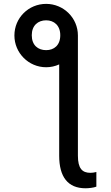

<svg xmlns="http://www.w3.org/2000/svg" viewBox="-20 -781 580 1005"><path d="M55.4 -595.2C55.4 -504.3 129.3 -429 221.6 -429C245.7 -429 268.8 -434.3 289.8 -443.9V34.1C289.8 144.9 335.2 204.5 427.6 204.5C444.6 204.5 470.2 201.7 484.4 196V119.3C474.4 122.2 461.6 123.6 453.1 123.6C410.5 123.6 387.8 100.9 387.8 34.1V-595.2C387.8 -687.5 312.5 -760.7 221.6 -760.7C129.3 -760.7 55.4 -687.5 55.4 -595.2ZM146.3 -596.6C146.3 -647.7 179 -674.7 221.6 -674.7C262.8 -674.7 295.5 -647.7 295.5 -596.6C295.5 -544 262.8 -518.5 221.6 -518.5C179 -518.5 146.3 -544 146.3 -596.6Z"/></svg>

Font: Magic Ui Pro
Style: Regular
Weight: 400
Designer: Stefan Endress, Andreas Faust
Version: Version 1.000;FEAKit 1.0